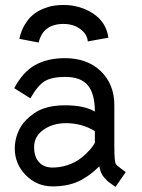

<svg xmlns="http://www.w3.org/2000/svg" viewBox="-20 -731 558 756"><path d="M230 -636.7Q149.4 -636.7 132.3 -563.5L56.2 -578.1Q63 -609.9 77.6 -634Q92.3 -658.2 109.6 -672.6Q127 -687 148.9 -696Q170.9 -705.1 190.2 -708.3Q209.5 -711.4 230 -711.4Q295.4 -711.4 346.9 -677.5Q398.4 -643.6 406.7 -582.5L325.7 -567.9Q323.2 -596.7 296.1 -616.7Q269 -636.7 230 -636.7ZM114.3 -151.9Q114.3 -113.8 133.5 -92.5Q152.8 -71.3 187 -71.3Q215.8 -71.3 242.4 -79.8Q269 -88.4 286.1 -99.4Q303.2 -110.4 319.1 -126Q335 -141.6 341.3 -150.1Q347.7 -158.7 353.5 -168.5V-214.8Q302.7 -246.1 238.8 -246.1Q187 -245.6 150.6 -219.7Q114.3 -193.8 114.3 -151.9ZM430.2 -155.3Q430.2 -92.8 436.5 -84.5Q439.5 -80.6 445.6 -75.7Q451.7 -70.8 461.2 -63.7Q470.7 -56.6 475.1 -53.2L434.6 4.9Q431.2 2 419.7 -5.9Q408.2 -13.7 403.3 -18.3Q398.4 -22.9 390.6 -31.5Q382.8 -40 378.2 -51Q373.5 -62 371.1 -76.2Q353.5 -59.1 339.1 -47.9Q324.7 -36.6 301.8 -23.4Q278.8 -10.3 250 -3.7Q221.2 2.9 187 2.9Q125 2.9 81.5 -41.3Q38.1 -85.4 38.1 -147Q38.1 -175.8 49.3 -205.8Q60.5 -235.8 81.5 -257.3Q114.3 -290.5 150.9 -303.5Q187.5 -316.4 234.9 -316.4Q313 -316.4 353.5 -291.5Q353.5 -361.8 325.9 -395Q298.3 -428.2 236.8 -428.2Q184.6 -428.2 156.5 -411.6Q128.4 -395 99.6 -343.8L36.1 -383.8Q69.8 -447.8 118.4 -474.9Q167 -502 235.8 -502Q323.7 -502 377 -450.7Q430.2 -399.4 430.2 -316.4Z"/></svg>

Font: FantasqueSansM Nerd Font
Style: Regular
Weight: 400
Monospace: yes
Designer: Jany Belluz
Version: Version 1.8.0 ; ttfautohint (v1.8.2);Nerd Fonts 3.4.0